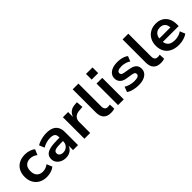

<svg xmlns="http://www.w3.org/2000/svg" viewBox="239 -1925 3132 3132"><g transform="rotate(-45 1805.0 -359.5)"><path d="M308 10Q229 10 170.5 -22Q112 -54 80 -112.5Q48 -171 48 -249Q48 -328 80 -386Q112 -444 171 -475Q230 -506 309 -506Q361 -506 409 -490.5Q457 -475 488 -448L448 -353Q421 -375 388 -387Q355 -399 323 -399Q255 -399 218 -360.5Q181 -322 181 -249Q181 -176 218 -137Q255 -98 322 -98Q354 -98 387.5 -110Q421 -122 447 -143L487 -48Q456 -22 408.5 -6Q361 10 308 10Z M748 10Q694 10 651 -11Q608 -32 583.5 -67.5Q559 -103 559 -147Q559 -202 589.5 -235.5Q620 -269 686 -284.5Q752 -300 857 -300H921V-221H862Q816 -221 783 -218Q750 -215 729 -207.5Q708 -200 698 -187Q688 -174 688 -154Q688 -120 712.5 -102Q737 -84 779 -84Q813 -84 841.5 -100.5Q870 -117 887 -144.5Q904 -172 904 -205V-316Q904 -366 876.5 -386Q849 -406 791 -406Q750 -406 706.5 -394.5Q663 -383 616 -356L579 -447Q611 -466 648 -479Q685 -492 726 -499Q767 -506 807 -506Q878 -506 928 -484.5Q978 -463 1004.5 -417.5Q1031 -372 1031 -300V0H916V-103H917Q905 -70 882 -44.5Q859 -19 825.5 -4.5Q792 10 748 10Z M1178 0V-496H1298V-375H1296Q1312 -433 1354 -466.5Q1396 -500 1461 -504L1512 -508L1522 -390L1437 -383Q1375 -377 1343 -343Q1311 -309 1311 -255V0Z M1785 10Q1699 10 1656 -36.5Q1613 -83 1613 -170V-705H1745V-179Q1745 -152 1752.5 -133Q1760 -114 1775.5 -104.5Q1791 -95 1814 -95Q1827 -95 1839.5 -96.5Q1852 -98 1865 -101L1869 -3Q1848 4 1828.5 7Q1809 10 1785 10Z M1944 -598V-729H2094V-598ZM1954 0V-496H2086V0Z M2426 10Q2383 10 2342 3Q2301 -4 2267 -16Q2233 -28 2208 -47L2242 -137Q2268 -120 2298.5 -109Q2329 -98 2361 -92.5Q2393 -87 2423 -87Q2477 -87 2503.5 -101Q2530 -115 2530 -142Q2530 -165 2514.5 -176Q2499 -187 2464 -193L2357 -210Q2288 -221 2253.5 -258Q2219 -295 2219 -349Q2219 -396 2245 -431Q2271 -466 2320.5 -486Q2370 -506 2440 -506Q2477 -506 2513.5 -500Q2550 -494 2581.5 -481.5Q2613 -469 2634 -450L2598 -361Q2578 -377 2551.5 -387.5Q2525 -398 2496.5 -403.5Q2468 -409 2441 -409Q2388 -409 2362 -394.5Q2336 -380 2336 -353Q2336 -332 2351 -320Q2366 -308 2398 -303L2502 -285Q2576 -273 2612 -238.5Q2648 -204 2648 -146Q2648 -98 2620.5 -63Q2593 -28 2543.5 -9Q2494 10 2426 10Z M2936 10Q2850 10 2807 -36.5Q2764 -83 2764 -170V-705H2896V-179Q2896 -152 2903.5 -133Q2911 -114 2926.5 -104.5Q2942 -95 2965 -95Q2978 -95 2990.5 -96.5Q3003 -98 3016 -101L3020 -3Q2999 4 2979.5 7Q2960 10 2936 10Z M3356 10Q3266 10 3202.5 -21.5Q3139 -53 3106 -111Q3073 -169 3073 -248Q3073 -323 3104.5 -381Q3136 -439 3193.5 -472.5Q3251 -506 3329 -506Q3401 -506 3454 -475.5Q3507 -445 3536 -388Q3565 -331 3565 -252V-212H3177V-292H3471L3455 -275Q3455 -344 3423 -379Q3391 -414 3332 -414Q3291 -414 3260.5 -396Q3230 -378 3213.5 -344.5Q3197 -311 3197 -263V-251Q3197 -196 3215.5 -161Q3234 -126 3270.5 -109Q3307 -92 3360 -92Q3400 -92 3441.5 -103Q3483 -114 3517 -139L3554 -49Q3515 -20 3461.5 -5Q3408 10 3356 10Z"/></g></svg>

Font: Nunito Sans 9pt
Style: Bold
Weight: 700
Version: Version 3.101;gftools[0.9.27]